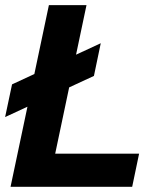

<svg xmlns="http://www.w3.org/2000/svg" viewBox="-31 -723 604 743"><path d="M9.8 0 158.2 -703.1H303.7L182.6 -128.4H507.3L480.5 0ZM-11.2 -270 15.6 -396.5 358.9 -555.7 332.5 -429.2Z"/></svg>

Font: Schibsted Grotesk
Style: Bold Italic
Weight: 700
Italic angle: -12°
Designer: Bakken & Baeck AS, Henrik Kongsvoll
Foundry: Schibsted ASA
Version: Version 1.100;gftools[0.9.25]